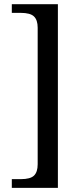

<svg xmlns="http://www.w3.org/2000/svg" viewBox="-20 -780 400 928"><path d="M37.1 85.9H80.1Q127 85.9 144.5 68.6Q162.1 51.3 162.1 14.2V-646Q162.1 -683.1 144.3 -700.4Q126.5 -717.8 80.1 -717.8H37.1V-759.8H259.8V127.9H37.1Z"/></svg>

Font: Noto Serif Telugu
Style: Regular
Weight: 400
Designer: Indian Type Foundry
Foundry: Monotype Imaging Inc.
Version: Version 1.01